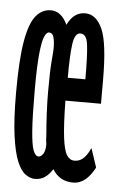

<svg xmlns="http://www.w3.org/2000/svg" viewBox="-42 -500 334 543"><g transform="rotate(5 125.0 -228.0)"><path d="M186 12Q147 12 127 -21Q117 -5 105 3Q93 11 77 11Q64 11 50.5 1.5Q37 -8 26.5 -33Q16 -58 9.5 -105Q3 -152 3 -228Q3 -321 12 -373Q21 -425 38.5 -446.5Q56 -468 81 -468Q111 -468 128 -431Q138 -451 150.5 -459.5Q163 -468 178 -468Q210 -468 227.5 -428.5Q245 -389 245 -283V-217H144Q145 -148 149.5 -112Q154 -76 162.5 -63Q171 -50 184 -50Q199 -50 210 -60.5Q221 -71 229 -90L247 -36Q222 12 186 12ZM145 -282H195Q195 -353 191 -381.5Q187 -410 170 -410Q154 -410 149.5 -378.5Q145 -347 145 -282ZM82 -53Q89 -53 95 -62Q101 -71 101 -89Q101 -91 100 -96.5Q99 -102 99 -112Q93 -183 93 -238Q93 -296 95.5 -325.5Q98 -355 98 -362Q98 -381 94.5 -393Q91 -405 81 -405Q74 -405 68 -391Q62 -377 58.5 -341Q55 -305 55 -239Q55 -165 58 -124.5Q61 -84 67 -68.5Q73 -53 82 -53Z"/></g></svg>

Font: Inconsolata UltraCondensed SemiBold
Style: Regular
Weight: 600
Width: 1
Monospace: yes
Designer: Raph Levien, Cyreal, Brenton Simpson
Foundry: Raph Levien, Cyreal, Google
Version: Version 3.001; ttfautohint (v1.8.2.53-6de2)